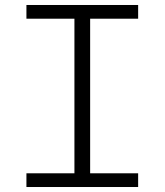

<svg xmlns="http://www.w3.org/2000/svg" viewBox="-20 -750 660 770"><path d="M278.5 0V-730H341.5V0ZM534 -730V-675H86V-730ZM86 -55H534V0H86Z"/></svg>

Font: Monaspace Neon Var ExtraLight
Style: Regular
Weight: 200
Designer: Riley Cran and the Lettermatic Team
Version: Version 1.200 (Monaspace Neon Var)